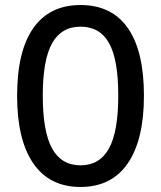

<svg xmlns="http://www.w3.org/2000/svg" viewBox="-20 -734 640 763"><path d="M300 9Q177 9 112.5 -84.5Q48 -178 48 -353Q48 -531 112.5 -622.5Q177 -714 300 -714Q424 -714 488 -622.5Q552 -531 552 -354Q552 -178 487.5 -84.5Q423 9 300 9ZM300 -77Q376 -77 413 -144Q450 -211 450 -354Q450 -497 413.5 -562.5Q377 -628 300 -628Q224 -628 187 -562Q150 -496 150 -354Q150 -211 187 -144Q224 -77 300 -77Z"/></svg>

Font: Nunito Sans SemiBold
Style: Regular
Weight: 600
Designer: Vernon Adams
Foundry: Vernon Adams
Version: Version 3.101; ttfautohint (v1.8.4.7-5d5b);gftools[0.9.27]